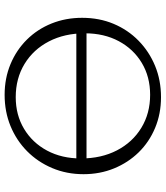

<svg xmlns="http://www.w3.org/2000/svg" viewBox="37 -744 716 830"><g transform="rotate(-90 395.0 -329.0)"><path d="M390 9Q318 9 257 -16.5Q196 -42 151.5 -87.5Q107 -133 82 -194Q57 -255 57 -326Q57 -399 83.5 -461.5Q110 -524 156.5 -570Q203 -616 265 -641.5Q327 -667 400 -667Q472 -667 533 -641.5Q594 -616 639 -570.5Q684 -525 708.5 -464Q733 -403 733 -332Q733 -258 707 -196Q681 -134 634 -88Q587 -42 525 -16.5Q463 9 390 9ZM400 -38Q478 -38 538 -74Q598 -110 632 -173.5Q666 -237 666 -320Q666 -408 631 -475.5Q596 -543 533.5 -581Q471 -619 390 -619Q313 -619 253 -583Q193 -547 159 -483.5Q125 -420 125 -337Q125 -249 160 -181.5Q195 -114 257.5 -76Q320 -38 400 -38ZM78 -313V-357H714V-313Z"/></g></svg>

Font: Ysabeau Office Light
Style: Regular
Weight: 300
Designer: Christian Thalmann (Catharsis Fonts)
Version: Version 2.001;gftools[0.9.30]; featfreeze: tnum,lnum,ss02